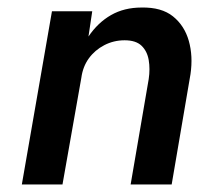

<svg xmlns="http://www.w3.org/2000/svg" viewBox="-20 -490 569 510"><path d="M375 -280 327 0H436L486 -293Q493 -341 481.5 -381.5Q470 -422 439.5 -446.5Q409 -471 356 -470Q310 -470 275 -450Q240 -430 215 -393L225 -460H118L38 0H146L196 -283Q200 -313 216 -335Q232 -357 257 -370Q282 -383 311 -383Q341 -383 356 -368.5Q371 -354 375 -330.5Q379 -307 375 -280Z"/></svg>

Font: Jost Medium
Style: Italic
Weight: 500
Italic angle: -5°
Version: Version 3.710